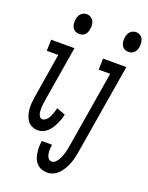

<svg xmlns="http://www.w3.org/2000/svg" viewBox="-173 -820 873 1130"><g transform="rotate(20 263.5 -255.0)"><path d="M474 -608Q460 -608 448.5 -614.5Q437 -621 431.5 -632.5Q426 -644 425 -657.5Q424 -671 426 -685Q428 -694 432 -703Q436 -712 443 -719Q450 -726 459.5 -729.5Q469 -733 478 -733Q492 -733 503.5 -726Q515 -719 520.5 -707.5Q526 -696 527 -682.5Q528 -669 526 -655Q524 -646 520 -637Q516 -628 509 -621Q502 -614 492.5 -611Q483 -608 474 -608ZM166 -608Q152 -608 140.5 -614.5Q129 -621 123 -632.5Q117 -644 116 -657.5Q115 -671 118 -685Q119 -694 123 -703Q127 -712 134 -719Q141 -726 150.5 -729.5Q160 -733 169 -733Q183 -733 194.5 -726Q206 -719 212 -707.5Q218 -696 219 -682.5Q220 -669 217 -655Q216 -646 212 -637Q208 -628 201 -621Q194 -614 184.5 -611Q175 -608 166 -608ZM268 223Q249 223 232 217Q215 211 202.5 198Q190 185 183.5 168.5Q177 152 174.5 134Q172 116 172 97Q172 78 175 59H239Q237 73 236.5 87.5Q236 102 238 116Q240 130 248 141.5Q256 153 270 153Q283 153 293 143.5Q303 134 309.5 123Q316 112 320.5 100Q325 88 328.5 76.5Q332 65 334.5 52.5Q337 40 339 28L418 -450H346L348 -520H494L401 39Q398 59 393.5 78.5Q389 98 382 117Q375 136 365 154.5Q355 173 340.5 189Q326 205 307 214Q288 223 268 223ZM132 8Q112 8 94 0Q76 -8 65.5 -23Q55 -38 49.5 -57Q44 -76 42.5 -95.5Q41 -115 43 -135Q45 -155 48 -175L93 -450H21L23 -520H169L110 -164Q109 -154 107.5 -144Q106 -134 106 -124.5Q106 -115 106.5 -105Q107 -95 109.5 -86Q112 -77 118 -69.5Q124 -62 134 -62Q143 -62 151.5 -68Q160 -74 166 -82Q172 -90 176 -99Q180 -108 183.5 -117Q187 -126 189.5 -135Q192 -144 194 -153L249 -133Q246 -117 240.5 -102Q235 -87 228 -72Q221 -57 212 -43Q203 -29 190.5 -17Q178 -5 162.5 1.5Q147 8 132 8Z"/></g></svg>

Font: Iosevka Gothic
Style: Italic
Weight: 400
Italic angle: -9°
Monospace: yes
Designer: Belleve Invis
Foundry: Belleve Invis
Version: Version 15.5.1; ttfautohint (v1.8.4)